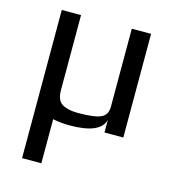

<svg xmlns="http://www.w3.org/2000/svg" viewBox="-104 -571 782 866"><g transform="rotate(15 286.5 -138.0)"><path d="M495 0V-484H405V-119C405 -94 395 -77 376 -68C357 -59 322 -54 272 -54C249 -54 231 -56 216 -61C181 -70 168 -93 168 -134V-484H78V208H168V2C191 7 217 10 246 10C342 10 396 -13 407 -59V0Z"/></g></svg>

Font: Gamestation Text
Style: Bold
Weight: 400
Designer: Jonas Hecksher
Foundry: Jonas Hecksher, Playtypeª, e-types AS
Version: Version 1.003